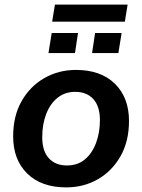

<svg xmlns="http://www.w3.org/2000/svg" viewBox="-20 -802 616 832"><path d="M267 10Q159 10 98 -50Q37 -110 37 -211Q37 -299 73.5 -363.5Q110 -428 172 -463.5Q234 -499 309 -499Q417 -499 478 -439Q539 -379 539 -278Q539 -190 502.5 -125.5Q466 -61 404.5 -25.5Q343 10 267 10ZM270 -85Q316 -85 347.5 -111Q379 -137 396 -182Q413 -227 413 -282Q413 -341 384.5 -372.5Q356 -404 306 -404Q261 -404 229 -378Q197 -352 180 -307.5Q163 -263 163 -207Q163 -148 191.5 -116.5Q220 -85 270 -85ZM206 -708 218 -782H533L521 -708ZM190 -572 204 -659H318L305 -572ZM379 -572 392 -659H507L493 -572Z"/></svg>

Font: Nunito Sans
Style: Bold Italic
Weight: 700
Italic angle: -9°
Designer: Vernon Adams
Foundry: Vernon Adams
Version: Version 3.006; ttfautohint (v1.8.3)